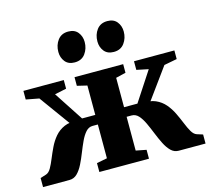

<svg xmlns="http://www.w3.org/2000/svg" viewBox="-111 -921 1159 1054"><g transform="rotate(-15 469.0 -394.5)"><path d="M7.5 0V-51.5L41 -62Q57.5 -67.5 69.5 -88.8Q81.5 -110 93.2 -139Q105 -168 119.8 -198.8Q134.5 -229.5 156.2 -255Q178 -280.5 210.2 -294.5Q242.5 -308.5 288.5 -303L281 -244.5L114 -475L40 -489V-538H269.5V-489L203 -475L312 -308.5H387V-475.5L330.5 -489V-538H607V-489L550.5 -475.5V-308.5H626.5L735.5 -475L668.5 -489V-538H898V-489L824.5 -475L657 -244.5L649.5 -303Q696 -308.5 728 -294.5Q760 -280.5 781.8 -255Q803.5 -229.5 818.2 -198.8Q833 -168 844.8 -138.8Q856.5 -109.5 868.8 -88.5Q881 -67.5 897.5 -62L931 -51.5V0H778.5Q753.5 0 735 -18.2Q716.5 -36.5 702 -65.5Q687.5 -94.5 674.5 -127Q661.5 -159.5 648 -188.5Q634.5 -217.5 618 -235.8Q601.5 -254 579 -254H550.5V-62L609.5 -50.5V0H327.5V-50.5L387 -62V-254H357Q335 -254 318.5 -235.8Q302 -217.5 288.5 -188.5Q275 -159.5 262.2 -127Q249.5 -94.5 235 -65.5Q220.5 -36.5 202 -18.2Q183.5 0 158 0ZM353 -616Q317.5 -616 299 -639.2Q280.5 -662.5 280.5 -694.5Q280.5 -733.5 301.5 -761.2Q322.5 -789 361 -789H362Q397.5 -789 416 -765.8Q434.5 -742.5 434.5 -710.5Q434.5 -673 413.8 -644.5Q393 -616 353.5 -616ZM575 -616Q539.5 -616 521 -639.2Q502.5 -662.5 502.5 -694.5Q502.5 -733.5 523.5 -761.2Q544.5 -789 583.5 -789H584Q619.5 -789 638 -765.8Q656.5 -742.5 656.5 -710.5Q656.5 -673 635.8 -644.5Q615 -616 576 -616Z"/></g></svg>

Font: Merriweather 60pt Black
Style: Regular
Weight: 900
Version: Version 2.100